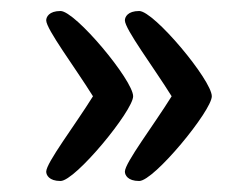

<svg xmlns="http://www.w3.org/2000/svg" viewBox="-20 -553 446 349"><path d="M207 -516C207 -500 259 -431 292 -378C259 -325 207 -257 207 -241C207 -235 212 -224 233 -224C260 -224 365 -352 365 -378C365 -407 260 -533 233 -533C212 -533 207 -522 207 -516ZM64 -516C64 -500 116 -431 149 -378C116 -325 64 -257 64 -241C64 -235 69 -224 90 -224C117 -224 222 -352 222 -378C222 -407 117 -533 90 -533C69 -533 64 -522 64 -516Z"/></svg>

Font: Life Savers
Style: Bold
Weight: 700
Designer: Pablo Impallari, Rodrigo Fuenzalida, Brenda Gallo
Foundry: Pablo Impallari, Rodrigo Fuenzalida, Brenda Gallo
Version: Version 3.000